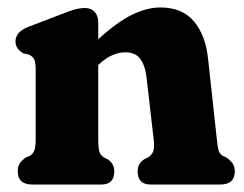

<svg xmlns="http://www.w3.org/2000/svg" viewBox="-20 -494 654 514"><path d="M243 -434V-389Q293 -434.5 332.8 -454.2Q372.5 -474 409.5 -474Q468 -474 499.2 -436.8Q530.5 -399.5 537 -336.5L560.5 -121.5Q562.5 -99.5 565.5 -90.5Q568.5 -81.5 576 -77L586 -72.5Q596.5 -65 602.5 -56.8Q608.5 -48.5 608.5 -35.5Q608.5 0 569.5 0H383Q348.5 0 348.5 -35.5Q348.5 -56 366 -67.5L377 -73Q385 -78 389.5 -87.2Q394 -96.5 391.5 -119.5L372.5 -285.5Q368.5 -319.5 355.2 -336.8Q342 -354 315.5 -354Q299 -354 281.2 -346.5Q263.5 -339 244 -321L243 -320V-121.5Q243 -97 246.2 -87.5Q249.5 -78 257.5 -73L268.5 -67.5Q286 -55.5 286 -35.5Q286 0 251 0H66.5Q27.5 0 27.5 -35.5Q27.5 -48.5 33.2 -57Q39 -65.5 49.5 -72.5L60 -77Q67.5 -81.5 71.5 -90.2Q75.5 -99 75.5 -121.5V-309.5Q75.5 -329 70.8 -336.5Q66 -344 57 -348L43 -351Q21.5 -363 21.5 -383Q21.5 -408.5 55.5 -422L144.5 -456Q167 -465 180.8 -468.8Q194.5 -472.5 208 -472.5Q224.5 -472.5 233.8 -461.8Q243 -451 243 -434Z"/></svg>

Font: Fraunces 72pt S100
Style: Bold
Weight: 700
Version: Version 1.000; ttfautohint (v1.8.3)